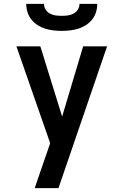

<svg xmlns="http://www.w3.org/2000/svg" viewBox="-20 -760 640 995"><path d="M160 215Q174 173 188.5 131Q203 89 218 46L240 -18L65 -520H189L302 -156L411 -520H535L283 215ZM300 -600Q278 -600 256.5 -602.5Q235 -605 214 -611.5Q193 -618 174.5 -630Q156 -642 142.5 -659Q129 -676 122.5 -697Q116 -718 116 -740H208Q208 -724 216.5 -710.5Q225 -697 239 -689.5Q253 -682 268.5 -680Q284 -678 300 -678Q316 -678 331.5 -680Q347 -682 361 -689.5Q375 -697 383.5 -710.5Q392 -724 392 -740H484Q484 -718 477.5 -697Q471 -676 457.5 -659Q444 -642 425.5 -630Q407 -618 386 -611.5Q365 -605 343.5 -602.5Q322 -600 300 -600Z"/></svg>

Font: Iosevka Fixed Extended
Style: Bold
Weight: 700
Width: 7
Monospace: yes
Designer: Belleve Invis
Foundry: Belleve Invis
Version: Version 24.1.1; ttfautohint (v1.8.4)